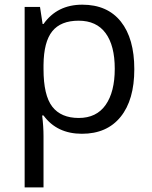

<svg xmlns="http://www.w3.org/2000/svg" viewBox="-20 -565 653 825"><path d="M167 -286.1V-268.1Q167 -155.3 204.6 -106.7Q242.2 -58.1 318.4 -58.1Q394.5 -58.1 433.8 -114Q473.1 -169.9 473.1 -269.5Q473.1 -369.1 433.8 -422.6Q394.5 -476.1 317.9 -476.1Q241.2 -476.1 204.6 -430.7Q168 -385.3 167 -286.1ZM167 -68.8H161.1Q167 -22 167 20V240.2H85.9V-535.2H151.9L163.1 -461.9H167Q225.6 -544.9 333.5 -544.9Q441.4 -544.9 499.3 -472.2Q557.1 -399.4 557.1 -267.6Q557.1 -135.7 498.3 -63Q439.5 9.8 332 9.8Q224.6 9.8 167 -68.8Z"/></svg>

Font: OpenSans
Style: Regular
Weight: 400
Foundry: Ascender Corporation
Version: Version 1.10